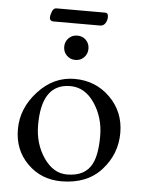

<svg xmlns="http://www.w3.org/2000/svg" viewBox="-52 -741 599 797"><g transform="rotate(5 247.5 -342.5)"><path d="M354 -699.2Q366.2 -699.2 366.7 -684.1Q367.2 -668.9 359.4 -656.2Q351.6 -643.6 335.9 -644H141.1Q136.2 -644 131.3 -647.9Q127 -652.3 127 -660.2Q127 -668 132.8 -683.6Q138.7 -699.2 150.9 -699.2ZM283.7 -579.6Q297.9 -564.9 297.9 -543.5Q297.9 -522 283.2 -507.3Q268.6 -492.7 247.6 -492.7Q226.1 -492.7 211.4 -507.3Q196.8 -522 196.8 -543.5Q196.8 -564.9 211.4 -579.6Q226.1 -594.2 247.6 -594.2Q269 -594.2 283.7 -579.6ZM233.9 14.2Q148.9 14.2 91.8 -43Q34.7 -100.1 35.2 -186.5Q35.2 -272.9 99.6 -343.3Q164.1 -414.1 252 -414.1Q339.8 -414.1 399.9 -354.5Q460 -294.9 460 -207Q460 -119.1 400.4 -52.7Q340.8 13.7 233.9 14.2ZM236.8 -382.8Q116.7 -382.8 117.2 -210Q117.2 -132.8 157.2 -74.2Q197.3 -15.6 254.9 -16.1Q330.1 -16.1 357.9 -70.8Q377.9 -109.9 377.9 -187Q377.9 -263.7 337.9 -323.2Q297.9 -382.8 236.8 -382.8Z"/></g></svg>

Font: EBGaramond
Style: Regular
Weight: 400
Version: Version 000.012g